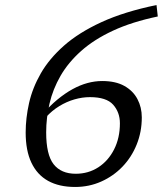

<svg xmlns="http://www.w3.org/2000/svg" viewBox="-20 -733 647 763"><path d="M602 -713 607 -667.5Q504 -646 428.8 -611Q353.5 -576 302.2 -530.2Q251 -484.5 220.5 -431.5Q190 -378.5 176.8 -321.5Q163.5 -264.5 163.5 -207Q163.5 -118 193.2 -80.2Q223 -42.5 281 -42.5Q331 -42.5 370.8 -68.2Q410.5 -94 433.5 -139.5Q456.5 -185 456.5 -243Q456.5 -286.5 429.8 -316.8Q403 -347 337.5 -347Q307 -347 275.8 -338Q244.5 -329 215.5 -311.2Q186.5 -293.5 163 -267.5L147 -276.5Q177 -311.5 207.5 -336.8Q238 -362 268 -378.5Q298 -395 327.5 -403Q357 -411 386 -411Q439.5 -411 474.2 -391.5Q509 -372 526.2 -339.2Q543.5 -306.5 543.5 -266.5Q543.5 -209 523.2 -158.8Q503 -108.5 466.8 -70.8Q430.5 -33 382.2 -11.5Q334 10 278.5 10Q215 10 171.2 -14.2Q127.5 -38.5 104.8 -86.5Q82 -134.5 82 -206.5Q82 -263.5 95.5 -323.5Q109 -383.5 142.2 -441.5Q175.5 -499.5 234.2 -551.5Q293 -603.5 383.2 -645Q473.5 -686.5 602 -713Z"/></svg>

Font: Newsreader 12pt
Style: Italic
Weight: 400
Italic angle: -17°
Version: Version 1.003